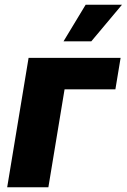

<svg xmlns="http://www.w3.org/2000/svg" viewBox="-20 -790 535 810"><path d="M488.8 -545.9 466.8 -413.1H252.4L184.1 0H10.3L100.6 -545.9ZM248 -615.7 341.3 -770H494.6L365.2 -615.7Z"/></svg>

Font: Inter Extra Bold
Style: Italic
Weight: 800
Italic angle: -9.39999°
Designer: Rasmus Andersson
Foundry: rsms
Version: Version 4.000;git-3c8e0fc